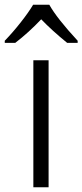

<svg xmlns="http://www.w3.org/2000/svg" viewBox="-53 -786 346 806"><path d="M-33 -615Q0 -649 33.5 -691.5Q67 -734 86 -766H154Q186 -709 273 -615V-606H229Q164 -659 120 -705Q68 -650 11 -606H-33ZM87 -533H151V0H87Z"/></svg>

Font: OpenSansMMV
Style: Light
Weight: 300
Foundry: Ascender Corporation
Version: Version 4.001